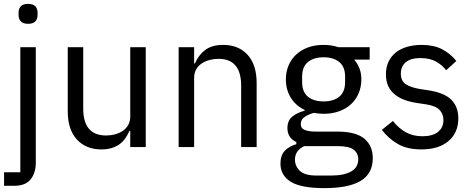

<svg xmlns="http://www.w3.org/2000/svg" viewBox="-20 -760 2444 992"><path d="M85 -516H165V80Q165 134 138 167Q111 200 53 200H1V130H85ZM125 -637Q99 -637 87.5 -649.5Q76 -662 76 -682V-695Q76 -715 87.5 -727.5Q99 -740 125 -740Q151 -740 162.5 -727.5Q174 -715 174 -695V-682Q174 -662 162.5 -649.5Q151 -637 125 -637Z M653 -84H649Q641 -66 629.5 -48.5Q618 -31 601 -17.5Q584 -4 560 4Q536 12 504 12Q424 12 377 -39.5Q330 -91 330 -185V-516H410V-199Q410 -60 528 -60Q552 -60 574.5 -66Q597 -72 614.5 -84Q632 -96 642.5 -114.5Q653 -133 653 -159V-516H733V0H653Z M903 0V-516H983V-432H987Q1006 -476 1040.5 -502Q1075 -528 1133 -528Q1213 -528 1259.5 -476.5Q1306 -425 1306 -331V0H1226V-317Q1226 -456 1109 -456Q1085 -456 1062.5 -450Q1040 -444 1022 -432Q1004 -420 993.5 -401.5Q983 -383 983 -358V0Z M1906 57Q1906 137 1843.5 174.5Q1781 212 1656 212Q1535 212 1482 179Q1429 146 1429 85Q1429 43 1451 19.5Q1473 -4 1511 -15V-26Q1465 -48 1465 -98Q1465 -137 1490 -157.5Q1515 -178 1554 -188V-192Q1508 -214 1482.5 -255Q1457 -296 1457 -350Q1457 -389 1471 -422Q1485 -455 1510.5 -478.5Q1536 -502 1571.5 -515Q1607 -528 1651 -528Q1694 -528 1729 -516H1890V-452H1810Q1827 -432 1837 -407Q1847 -382 1847 -350Q1847 -311 1833 -278Q1819 -245 1793.5 -221.5Q1768 -198 1732 -185Q1696 -172 1652 -172Q1627 -172 1602 -177Q1576 -170 1555 -156.5Q1534 -143 1534 -119Q1534 -96 1556 -88Q1578 -80 1613 -80H1723Q1819 -80 1862.5 -43.5Q1906 -7 1906 57ZM1652 -236Q1703 -236 1733 -260.5Q1763 -285 1763 -336V-364Q1763 -415 1733 -439.5Q1703 -464 1652 -464Q1601 -464 1571 -439.5Q1541 -415 1541 -364V-336Q1541 -285 1571 -260.5Q1601 -236 1652 -236ZM1831 63Q1831 32 1807.5 13.5Q1784 -5 1724 -5H1552Q1504 17 1504 65Q1504 99 1529.5 123Q1555 147 1616 147H1690Q1757 147 1794 126Q1831 105 1831 63Z M2157 12Q2085 12 2036.5 -15.5Q1988 -43 1953 -89L2010 -135Q2040 -97 2077 -76.5Q2114 -56 2163 -56Q2214 -56 2242.5 -78Q2271 -100 2271 -140Q2271 -170 2251.5 -191.5Q2232 -213 2181 -221L2140 -227Q2104 -232 2074 -242.5Q2044 -253 2021.5 -270.5Q1999 -288 1986.5 -314Q1974 -340 1974 -376Q1974 -414 1988 -442.5Q2002 -471 2026.5 -490Q2051 -509 2085 -518.5Q2119 -528 2158 -528Q2221 -528 2263.5 -506Q2306 -484 2338 -445L2285 -397Q2268 -421 2235 -440.5Q2202 -460 2152 -460Q2102 -460 2076.5 -438.5Q2051 -417 2051 -380Q2051 -342 2076.5 -325Q2102 -308 2150 -300L2190 -294Q2276 -281 2312 -244.5Q2348 -208 2348 -149Q2348 -74 2297 -31Q2246 12 2157 12Z"/></svg>

Font: Aneliza
Style: Regular
Weight: 400
Designer: Mike Abbink, Paul van der Laan, Pieter van Rosmalen
Foundry: Bold Monday
Version: Version 3.001;September 8, 2019;FontCreator 11.5.0.2425 64-b